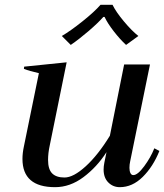

<svg xmlns="http://www.w3.org/2000/svg" viewBox="-20 -765 680 795"><path d="M273 -579 236 -616Q272 -637 322 -677Q372 -717 396 -745H446Q460 -716 493 -676.5Q526 -637 553 -616L502 -579Q477 -602 451 -635.5Q425 -669 413 -695H408Q386 -670 347 -636.5Q308 -603 273 -579ZM640 -140Q614 -75 571 -32.5Q528 10 476 10Q448 10 428.5 -9.5Q409 -29 409 -63Q409 -76 412 -91L421 -135Q381 -73 325.5 -31.5Q270 10 208 10Q73 10 73 -107Q73 -131 79 -159L141 -462Q101 -471 79 -480L80 -489L256 -507L186 -163Q179 -131 179 -103Q179 -64 196 -47Q213 -30 247 -30Q284 -30 335 -76.5Q386 -123 435 -203L494 -498H601L519 -97Q516 -84 516 -70Q516 -57 520 -48.5Q524 -40 532 -40Q550 -40 577 -76.5Q604 -113 619 -151Z"/></svg>

Font: Trirong Medium
Style: Italic
Weight: 500
Italic angle: -12°
Designer: Katatrad Team
Foundry: CadsonDemak
Version: Version 1.001